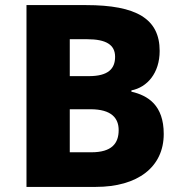

<svg xmlns="http://www.w3.org/2000/svg" viewBox="-20 -785 713 754"><path d="M318 -765H84V-51H356C521 -51 623 -129 623 -259C623 -372 561 -410 496 -425V-430C558 -442 607 -498 607 -585C607 -711 516 -765 318 -765ZM329 -486H254V-631H322C397 -631 432 -609 432 -562C432 -515 405 -486 329 -486ZM254 -356H335C419 -356 446 -320 446 -274C446 -222 419 -187 339 -187H254Z"/></svg>

Font: Noto Sans Tamil UI ExtraBold
Style: Regular
Weight: 800
Designer: Jelle Bosma - Monotype Design Team
Foundry: Monotype Imaging Inc.
Version: Version 2.004